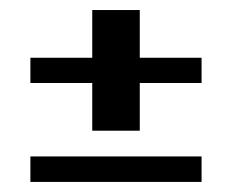

<svg xmlns="http://www.w3.org/2000/svg" viewBox="-20 -385 458 379"><path d="M40 -76.2H377.9V-25.9H40ZM255.9 -221.2V-127H162.1V-221.2H40V-271H162.1V-365.2H255.9V-271H377.9V-221.2Z"/></svg>

Font: Pfennig
Style: Bold
Weight: 700
Version: Version 20120410 ; ttfautohint (v0.8)